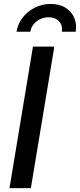

<svg xmlns="http://www.w3.org/2000/svg" viewBox="-20 -967 411 987"><path d="M259.3 -727.5 138.7 0H28.8L149.4 -727.5ZM240.7 -946.8Q285.2 -946.8 316.2 -927.7Q347.2 -908.7 361.3 -876.2Q375.5 -843.8 369.1 -803.7H297.9Q303.2 -836.4 283.4 -857.4Q263.7 -878.4 229.5 -878.4Q195.3 -878.4 168.2 -857.4Q141.1 -836.4 135.7 -803.7H64.9Q71.3 -843.8 96.2 -876.2Q121.1 -908.7 158.7 -927.7Q196.3 -946.8 240.7 -946.8Z"/></svg>

Font: Inter 24pt Medium
Style: Italic
Weight: 500
Italic angle: -9.3988°
Designer: Rasmus Andersson
Foundry: rsms
Version: Version 4.001;git-66647c0bb